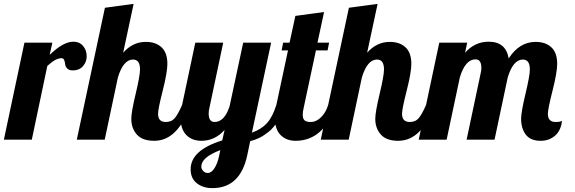

<svg xmlns="http://www.w3.org/2000/svg" viewBox="-41 -720 2966 990"><path d="M85 -500H229L215 -437Q285 -505 337 -505Q369 -505 387.5 -483Q406 -461 406 -430Q406 -401 387 -379Q368 -357 334 -357Q315 -357 305.5 -367Q296 -377 295 -388.5Q294 -400 290 -410Q286 -420 276 -420Q246 -420 203 -380L123 0H-21Z M681 -362Q681 -413 645 -413Q595 -413 567 -321L499 0H355L500 -680L648 -700L594 -448Q643 -504 711 -504Q762 -504 792 -476Q822 -448 822 -391Q822 -347 798 -252.5Q774 -158 774 -133Q774 -91 814 -91Q844 -91 861 -112Q878 -133 898 -179H940Q877 6 754 6Q693 6 664.5 -26.5Q636 -59 636 -107Q636 -142 658.5 -236Q681 -330 681 -362Z M1213 -500H1357L1258 -36Q1306 -53 1335 -84.5Q1364 -116 1384 -179H1426Q1412 -132 1391.5 -97Q1371 -62 1345.5 -41.5Q1320 -21 1298 -10Q1276 1 1249 8L1234 80Q1198 250 1054 250Q1006 250 974 225Q942 200 942 153Q942 54 1105 4L1117 -50Q1067 6 997 6Q949 6 919.5 -24Q890 -54 890 -114Q890 -141 898 -179L966 -500H1110L1038 -160Q1035 -148 1035 -135Q1035 -91 1065 -91Q1117 -91 1143 -173ZM997 139Q997 151 1006.5 161.5Q1016 172 1031 172Q1048 172 1064 148.5Q1080 125 1089 83L1095 54Q997 91 997 139Z M1482 -638 1630 -658 1596 -500H1656L1648 -460H1588L1524 -160Q1520 -143 1520 -128Q1520 -108 1529.5 -99.5Q1539 -91 1561 -91Q1590 -91 1615 -116Q1640 -141 1651 -179H1693Q1628 6 1483 6Q1435 6 1405.5 -24Q1376 -54 1376 -114Q1376 -141 1384 -179L1444 -460H1411L1419 -500H1452Z M1939 -362Q1939 -413 1903 -413Q1853 -413 1825 -321L1757 0H1613L1758 -680L1906 -700L1852 -448Q1901 -504 1969 -504Q2020 -504 2050 -476Q2080 -448 2080 -391Q2080 -347 2056 -252.5Q2032 -158 2032 -133Q2032 -91 2072 -91Q2102 -91 2119 -112Q2136 -133 2156 -179H2198Q2135 6 2012 6Q1951 6 1922.5 -26.5Q1894 -59 1894 -107Q1894 -142 1916.5 -236Q1939 -330 1939 -362Z M2691 -362Q2691 -413 2655 -413Q2605 -413 2577 -321L2509 0H2365L2438 -345Q2441 -357 2441 -370Q2441 -414 2411 -414Q2358 -414 2330 -321L2262 0H2118L2224 -500H2368L2357 -448Q2407 -505 2479 -505Q2567 -505 2582 -419Q2637 -504 2721 -504Q2772 -504 2802 -476Q2832 -448 2832 -391Q2832 -347 2808 -252.5Q2784 -158 2784 -133Q2784 -91 2824 -91Q2848 -91 2857 -97Q2851 -46 2820.5 -20Q2790 6 2747 6Q2694 6 2670 -26Q2646 -58 2646 -107Q2646 -142 2668.5 -236Q2691 -330 2691 -362Z"/></svg>

Font: Lobster Two
Style: Bold Italic
Weight: 700
Designer: Pablo Impallari
Foundry: Pablo Impallari. www.impallari.com
Version: Version 2.000